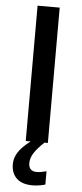

<svg xmlns="http://www.w3.org/2000/svg" viewBox="-62 -747 429 1009"><g transform="rotate(5 152.5 -242.5)"><path d="M210.9 0H94.2V-713.9H210.9ZM123 113.8Q123 157.2 166 157.2Q186 157.2 216.8 148.9V219.2Q182.1 229 148.9 229Q94.7 229 65.9 201.9Q37.1 174.8 37.1 127Q37.1 94.2 56.2 64.2Q75.2 34.2 120.1 0H192.9Q156.7 34.2 139.9 60.5Q123 86.9 123 113.8Z"/></g></svg>

Font: Open Sans
Style: SemiBold
Weight: 600
Foundry: Ascender Corporation
Version: Version 1.10